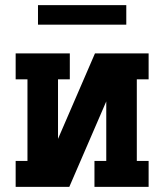

<svg xmlns="http://www.w3.org/2000/svg" viewBox="-20 -728 640 748"><path d="M41 0V-101H87V-419H41V-520H252V-419H206V-187L350 -520H559V-419H513V-101H559V0H348V-101H394V-333L250 0ZM128 -632V-708H472V-632Z"/></svg>

Font: Iosevka Plex Etoile
Style: Bold
Weight: 700
Designer: Belleve Invis
Foundry: Belleve Invis
Version: Version 25.1.1; ttfautohint (v1.8.4)